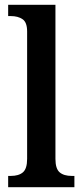

<svg xmlns="http://www.w3.org/2000/svg" viewBox="-20 -780 344 800"><path d="M14 -47H25Q58 -47 75.5 -62Q93 -77 93 -118V-649Q93 -687 74 -700Q55 -713 25 -713H14V-760H211V-118Q211 -77 228.5 -62Q246 -47 279 -47H290V0H14Z"/></svg>

Font: Noto Serif NarrowSemiBold
Style: Regular
Weight: 600
Width: 4
Designer: Monotype Design Team
Foundry: Monotype Imaging Inc.
Version: Version 1.001